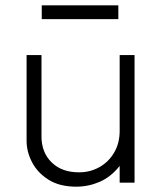

<svg xmlns="http://www.w3.org/2000/svg" viewBox="-20 -687 611 722"><path d="M267 15Q204 15 162.5 -11.2Q121 -37.5 100.5 -77Q80 -116.5 80 -157V-480H136V-174Q136 -114 174 -76.5Q212 -39 277 -39Q319 -39 353.8 -58.5Q388.5 -78 409.2 -113.2Q430 -148.5 430 -195V-480H486V0H430V-63Q396.5 -21 354.2 -3Q312 15 267 15ZM137 -615V-667H425V-615Z"/></svg>

Font: Geologica Roman Thin
Style: Regular
Weight: 250
Designer: Sindre Bremnes, Frode Helland
Foundry: Monokrom Skriftforlag AS
Version: Version 1.010;gftools[0.9.28]